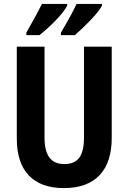

<svg xmlns="http://www.w3.org/2000/svg" viewBox="-20 -953 658 983"><path d="M502 -924V-933H372C358 -901 324 -840 292 -786V-773H363C407 -811 483 -885 502 -924ZM324 -924V-933H195C179 -901 147 -842 115 -786V-773H182C234 -814 304 -883 324 -924ZM552 -246V-714H410V-250C410 -154 379 -113 309 -113C243 -113 208 -154 208 -249V-714H66V-243C66 -77 151 10 307 10C468 10 552 -81 552 -246Z"/></svg>

Font: Noto Sans Thai Looped Condensed
Style: Bold
Weight: 700
Width: 3
Designer: Sasikarn Vongin, Ben Mitchell
Foundry: The Fontpad Ltd
Version: Version 1.001